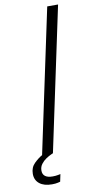

<svg xmlns="http://www.w3.org/2000/svg" viewBox="-130 -780 474 976"><g transform="rotate(-10 107.0 -292.5)"><path d="M56 155Q15 155 -8 136.5Q-31 118 -31 86Q-31 53 -9.5 32Q12 11 32 0L189 -740H245L88 0Q88 0 77 5Q66 10 51.5 19.5Q37 29 26 43.5Q15 58 15 77Q15 116 67 116Q82 116 94.5 113.5Q107 111 107 111L99 149Q99 149 87 152Q75 155 56 155Z"/></g></svg>

Font: Be Vietnam Pro ExtraLight
Style: Italic
Weight: 200
Italic angle: -12°
Designer: Lam Bao, Tony Le, Vietanh Nguyen
Foundry: Yellow Type Foundry
Version: Version 1.002; ttfautohint (v1.8.3)